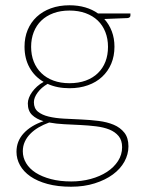

<svg xmlns="http://www.w3.org/2000/svg" viewBox="-20 -521 546 728"><path d="M243.5 -205.5Q278 -205.5 305.2 -215.5Q332.5 -225.5 351.2 -243.8Q370 -262 379.8 -287.2Q389.5 -312.5 389.5 -343.5Q389.5 -374 379.5 -399.5Q369.5 -425 350.8 -443Q332 -461 304.8 -471Q277.5 -481 243.5 -481Q209.5 -481 182.5 -471Q155.5 -461 136.8 -443Q118 -425 108 -399.5Q98 -374 98 -343.5Q98 -312.5 108 -287.2Q118 -262 136.8 -243.8Q155.5 -225.5 182.5 -215.5Q209.5 -205.5 243.5 -205.5ZM443 37Q443 11 429.8 -5Q416.5 -21 394.8 -29.8Q373 -38.5 344.5 -42Q316 -45.5 285.2 -47Q254.5 -48.5 223.8 -50Q193 -51.5 166.5 -56.5Q144.5 -48.5 126.2 -37.8Q108 -27 94.8 -13.5Q81.5 0 74 16.5Q66.5 33 66.5 52.5Q66.5 76.5 79 97.5Q91.5 118.5 115.2 133.8Q139 149 173 158Q207 167 250 167Q289 167 324 157.5Q359 148 385.5 130.8Q412 113.5 427.5 89.5Q443 65.5 443 37ZM474.5 -470V-462Q474.5 -458 471.5 -455.5Q468.5 -453 464 -452.5L375.5 -449Q394 -428.5 404 -402Q414 -375.5 414 -344Q414 -308.5 401.8 -279.5Q389.5 -250.5 367.2 -229.8Q345 -209 313.5 -197.8Q282 -186.5 243.5 -186.5Q196.5 -186.5 160.5 -203Q137 -189.5 122.8 -170.2Q108.5 -151 108.5 -133.5Q108.5 -110 124 -97.5Q139.5 -85 164.5 -79Q189.5 -73 221.8 -71.2Q254 -69.5 287.8 -68Q321.5 -66.5 353.8 -62.5Q386 -58.5 411 -48Q436 -37.5 451.5 -18Q467 1.5 467 34Q467 64 451.8 91.8Q436.5 119.5 408 140.5Q379.5 161.5 339.2 174.2Q299 187 249.5 187Q199 187 160.2 176.5Q121.5 166 95.2 147.8Q69 129.5 55.8 105.5Q42.5 81.5 42.5 54.5Q42.5 14 70 -15.8Q97.5 -45.5 145 -61.5Q118 -69.5 101.8 -85Q85.5 -100.5 85.5 -129Q85.5 -139 89.8 -150.2Q94 -161.5 101.8 -172.2Q109.5 -183 120.5 -193Q131.5 -203 145.5 -210.5Q111 -230.5 92 -264.8Q73 -299 73 -344Q73 -379 85 -407.8Q97 -436.5 119.2 -457.2Q141.5 -478 173 -489.5Q204.5 -501 243.5 -501Q276 -501 303.2 -493Q330.5 -485 351.5 -470Z"/></svg>

Font: Lato ExtraLight
Style: Regular
Weight: 275
Designer: Lukasz Dziedzic with Adam Twardoch and Botio Nikoltchev
Foundry: tyPoland Lukasz Dziedzic
Version: Version 2.015; 2015-08-06; http://www.latofonts.com/